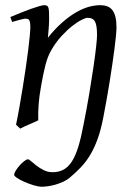

<svg xmlns="http://www.w3.org/2000/svg" viewBox="-20 -477 523 742"><path d="M430.2 -372.1Q430.2 -360.4 428.2 -339.1Q426.3 -317.9 422.6 -289.8Q418.9 -261.7 414.1 -228.5Q409.2 -195.3 403.6 -160.2Q397.9 -125 391.6 -89.6Q385.3 -54.2 378.9 -21.5Q369.6 26.4 356.9 61Q344.2 95.7 328.4 122.1Q312.5 148.4 293.2 168.7Q273.9 189 252 207.5Q238.8 218.8 223.1 225.8Q207.5 232.9 192.4 237.1Q177.2 241.2 164.1 242.9Q150.9 244.6 142.1 244.6Q128.4 244.6 110.1 239Q91.8 233.4 75 226.1Q58.1 218.8 46.4 210.9Q34.7 203.1 34.7 198.7Q34.7 192.4 41 182.1Q47.4 171.9 55.9 162.4Q64.5 152.8 73.5 145.8Q82.5 138.7 87.9 138.7Q92.3 138.7 100.8 146.5Q109.4 154.3 121.6 163.6Q133.8 172.9 149.4 180.7Q165 188.5 183.1 188.5Q208 188.5 226.3 178.2Q244.6 168 258.5 145.8Q272.5 123.5 283 88.9Q293.5 54.2 302.7 5.4Q314.9 -55.7 324.5 -112.3Q334 -168.9 340.8 -215.3Q347.7 -261.7 351.3 -294.7Q355 -327.6 355 -341.8Q355 -378.9 347.2 -393.6Q339.4 -408.2 317.9 -408.2Q311.5 -408.2 295.7 -400.4Q279.8 -392.6 259.8 -377Q239.7 -361.3 218 -337.9Q196.3 -314.5 178.2 -283.2Q164.6 -259.8 156 -227.1Q147.5 -194.3 139.2 -147Q131.3 -103.5 129.2 -72.3Q127 -41 127.9 -12.2Q121.6 -8.8 112.1 -4.6Q102.5 -0.5 92.5 3.9Q82.5 8.3 73.2 12.5Q64 16.6 58.1 20L42 4.9Q48.8 -27.3 55.4 -64.9Q62 -102.5 68.1 -140.4Q74.2 -178.2 79.6 -215.1Q85 -252 88.9 -283Q92.8 -314 95 -337.4Q97.2 -360.8 97.2 -372.1Q97.2 -383.3 95.9 -389.9Q94.7 -396.5 92.5 -399.7Q90.3 -402.8 86.9 -403.8Q83.5 -404.8 79.1 -404.8Q74.7 -404.8 66.2 -402.8Q57.6 -400.9 48.8 -398.4Q38.6 -395.5 26.9 -392.1L20 -411.1Q40.5 -419.9 61.3 -428.2Q82 -436.5 100.1 -442.9Q118.2 -449.2 131.6 -453.1Q145 -457 150.9 -457Q157.7 -457 161.6 -454.8Q165.5 -452.6 167.2 -446.8Q168.9 -440.9 169.4 -430.2Q169.9 -419.4 169.9 -401.9Q169.9 -396.5 169.4 -387.2Q168.9 -377.9 168.2 -367.4Q167.5 -356.9 166.5 -346.9Q165.5 -336.9 165 -331.1Q191.4 -364.3 218.3 -388.2Q245.1 -412.1 271 -427.5Q296.9 -442.9 321 -450Q345.2 -457 367.2 -457Q382.3 -457 394.3 -452.6Q406.2 -448.2 414.1 -438.2Q421.9 -428.2 426 -411.9Q430.2 -395.5 430.2 -372.1Z"/></svg>

Font: Gentium Plus Phon
Style: Italic
Weight: 400
Italic angle: -8°
Designer: J. Victor Gaultney, Annie Olsen, Iska Routamaa, Becca Hirsbrunner
Foundry: SIL International
Version: Version 5.000